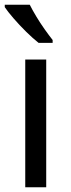

<svg xmlns="http://www.w3.org/2000/svg" viewBox="-21 -786 299 806"><path d="M173 0H85V-536H173ZM104 -766Q115 -744 131.5 -716.5Q148 -689 166.5 -663Q185 -637 200 -618V-606H141Q118 -624 89 -652.5Q60 -681 35.5 -709.5Q11 -738 -1 -756V-766Z"/></svg>

Font: Noto Sans Mongolian
Style: Regular
Weight: 400
Designer: Monotype Design Team
Foundry: Monotype Imaging Inc.
Version: Version 3.001; ttfautohint (v1.8.4.7-5d5b)